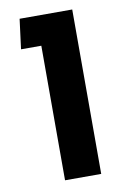

<svg xmlns="http://www.w3.org/2000/svg" viewBox="-73 -645 448 690"><g transform="rotate(-10 151.0 -300.0)"><path d="M108 0V-491H34L48 -600H240V0Z"/></g></svg>

Font: Noto Sans Hebrew Condensed SemiBold
Style: Regular
Weight: 600
Width: 3
Designer: Ben Nathan
Foundry: Google LLC
Version: Version 3.001; ttfautohint (v1.8.4.7-5d5b)